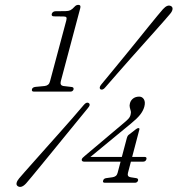

<svg xmlns="http://www.w3.org/2000/svg" viewBox="-20 -732 711 769"><path d="M196 -666.5 235 -666Q243 -666 245.5 -662.8Q248 -659.5 245.5 -650L180.5 -407Q178.5 -398 173 -393.2Q167.5 -388.5 159 -387.5L122 -384Q110 -382.5 108 -374.5Q105.5 -365 116.5 -365H261.5Q271.5 -365 274.5 -373.5Q276.5 -382 268 -383.5L234 -387.5Q226 -389 223.8 -393.8Q221.5 -398.5 223.5 -406.5L301.5 -699.5Q305 -712.5 293.5 -712.5Q289.5 -712.5 285.8 -710.8Q282 -709 278.5 -705Q269.5 -695 262 -691.2Q254.5 -687.5 243 -687.5L202.5 -687Q197 -687 193 -684.2Q189 -681.5 187.5 -677Q186 -672 188.2 -669.2Q190.5 -666.5 196 -666.5ZM488 -179Q489.5 -184.5 491.8 -188Q494 -191.5 497.5 -193.5L524.5 -214.5Q528 -217 530 -218Q532 -219 534.5 -219Q540 -219 538 -212.5L492.5 -39.5Q490.5 -32 493.2 -27.5Q496 -23 503.5 -22L526 -18.5Q534.5 -17 533 -9Q530 0 520 0H400.5Q390 0 393 -8.5Q395 -17 405 -18.5L430 -22Q438 -23 443.5 -27.2Q449 -31.5 451 -39.5ZM476 -239.5Q486.5 -248 493.8 -255.8Q501 -263.5 503 -272.5Q505.5 -281.5 503.5 -288.2Q501.5 -295 499.8 -302.2Q498 -309.5 500.5 -318.5Q503.5 -330 513.2 -337.5Q523 -345 537.5 -345Q550 -345 556.5 -334Q563 -323 558 -304.5Q553.5 -288 541.2 -272.5Q529 -257 505 -237.5L327 -91L326 -103.5H559Q563.5 -103.5 565.5 -101.5Q567.5 -99.5 566.5 -94.5Q563.5 -84.5 553 -84.5H317Q311.5 -84.5 309 -87.2Q306.5 -90 307.5 -94Q308.5 -97 311.2 -100Q314 -103 319.5 -107.5ZM402.5 -383Q396.5 -375.5 391.5 -373.8Q386.5 -372 382 -374.5Q379 -377 379.5 -382Q380 -387 386 -394Q407.5 -420 432 -449.8Q456.5 -479.5 481.8 -510.5Q507 -541.5 531 -571Q555 -600.5 575.2 -625.8Q595.5 -651 610.5 -669Q625.5 -687 632.5 -695Q642 -705.5 650.2 -708.5Q658.5 -711.5 666 -707Q672.5 -702.5 670.8 -693.8Q669 -685 660.5 -675.5Q654.5 -668 639 -650.5Q623.5 -633 601.8 -608.5Q580 -584 554.5 -555.5Q529 -527 502.2 -496.8Q475.5 -466.5 450 -437.5Q424.5 -408.5 402.5 -383ZM315 -311Q321 -318.5 326.2 -320.2Q331.5 -322 335.5 -319Q339.5 -316.5 339 -311.5Q338.5 -306.5 332 -299Q312 -274.5 288 -245.2Q264 -216 238.8 -185Q213.5 -154 189.2 -124.2Q165 -94.5 144 -69Q123 -43.5 107.8 -25Q92.5 -6.5 85 2Q75.5 12.5 66.8 15.5Q58 18.5 51 13.5Q44.5 9 46.5 0.5Q48.5 -8 56.5 -17.5Q63.5 -26 79.5 -44Q95.5 -62 117.5 -86.8Q139.5 -111.5 165.2 -140.5Q191 -169.5 217.8 -199.5Q244.5 -229.5 269.5 -258Q294.5 -286.5 315 -311Z"/></svg>

Font: Fraunces 72pt Soft Wonky ExtraLight
Style: Italic
Weight: 250
Italic angle: -16°
Version: Version 1.000;[b76b70a41]